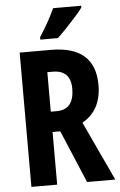

<svg xmlns="http://www.w3.org/2000/svg" viewBox="-61 -975 635 1017"><g transform="rotate(-5 256.0 -466.5)"><path d="M230 -714Q465 -714 465 -507Q465 -441 440 -393Q415 -345 363 -315L510 0H360L242 -280H201V0H64V-714ZM229 -598H201V-388H232Q325 -388 325 -500Q325 -598 229 -598ZM410 -923Q397 -905 373 -878Q349 -851 322 -822.5Q295 -794 272 -773H179V-786Q205 -826 225.5 -863Q246 -900 261 -933H410Z"/></g></svg>

Font: Noto Sans Khmer UI ExtraCondensed
Style: Bold
Weight: 700
Width: 2
Designer: Danh Hong and the Monotype Design Team
Foundry: Monotype Imaging Inc.
Version: Version 2.002; ttfautohint (v1.8.4.7-5d5b)